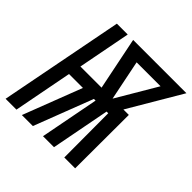

<svg xmlns="http://www.w3.org/2000/svg" viewBox="-201 -823 976 976"><g transform="rotate(45 287.0 -335.0)"><path d="M-28 0 102 -670H180L125 -385H277L219 -670H602L434 -385H473L472 0H394L393 -317H381L320 0H241L302 -317H290L168 0H89L211 -317H111L50 0ZM356 -385 484 -602H312Z"/></g></svg>

Font: Lode Dark
Style: Bold Italic
Weight: 700
Italic angle: -11°
Monospace: yes
Designer: Belleve Invis
Foundry: Belleve Invis
Version: Version 29.2.0; ttfautohint (v1.8.3)